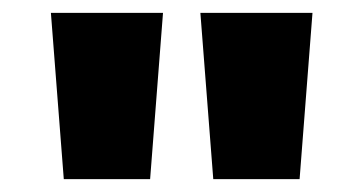

<svg xmlns="http://www.w3.org/2000/svg" viewBox="-20 -734 564 298"><path d="M233 -714H59L79 -456H213ZM465 -714H291L311 -456H445Z"/></svg>

Font: Noto Sans Arabic UI Bk
Style: Regular
Weight: 900
Designer: Monotype Design Team, Nadine Chahine and Nizar Qandah
Foundry: Monotype Imaging Inc.
Version: Version 2.010